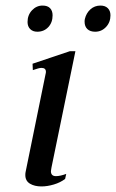

<svg xmlns="http://www.w3.org/2000/svg" viewBox="-20 -660 417 690"><path d="M79 -581Q79 -606 95 -623Q111 -640 133 -640Q151 -640 160 -630.5Q169 -621 169 -605Q169 -579 153.5 -562.5Q138 -546 114 -546Q98 -546 88.5 -555.5Q79 -565 79 -581ZM284 -582Q284 -588 285 -592Q290 -613 305 -626.5Q320 -640 341 -640Q358 -640 367.5 -630.5Q377 -621 377 -605Q377 -580 361 -563Q345 -546 322 -546Q304 -546 294 -555.5Q284 -565 284 -582ZM71 -31Q71 -38 72 -42L144 -395Q145 -398 145 -402Q145 -416 129 -416Q120 -416 98 -408L97 -431L231 -476H251L165 -58L163 -45Q163 -27 181 -27Q196 -27 218 -35L214 -17Q197 -4 173.5 3Q150 10 129 10Q104 10 87.5 0Q71 -10 71 -31Z"/></svg>

Font: Taviraj
Style: Italic
Weight: 400
Italic angle: -12°
Designer: Katatrad Team
Foundry: CadsonDemak
Version: Version 1.001